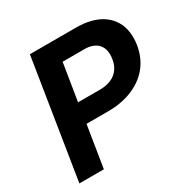

<svg xmlns="http://www.w3.org/2000/svg" viewBox="-161 -855 980 999"><g transform="rotate(-30 329.0 -355.5)"><path d="M35 0H182L222 -250H353C395 -250 433 -255 468 -266C562 -295 637 -360 655 -476C660 -509 659 -541 652 -570C629 -658 551 -711 426 -711H148ZM240 -369 276 -592H407C481 -592 519 -548 507 -475C496 -403 444 -369 371 -369Z"/></g></svg>

Font: Asimov Pro
Style: BdObl
Weight: 700
Designer: Google
Version: Version 2.000980; 2014